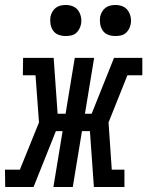

<svg xmlns="http://www.w3.org/2000/svg" viewBox="-60 -753 593 773"><path d="M-39 0 -40 -70H20L97 -260L83 -450H32L33 -520H156L172 -295H204L241 -520H319L282 -295H309L399 -520H513V-450H453L377 -260L390 -70H441V0H318L302 -225H270L233 0H155L192 -225H165L75 0ZM404 -608Q389 -608 375.5 -613Q362 -618 354 -629.5Q346 -641 343.5 -655.5Q341 -670 343 -685Q345 -695 350.5 -705Q356 -715 364.5 -721.5Q373 -728 383.5 -730.5Q394 -733 405 -733Q420 -733 433.5 -727.5Q447 -722 455 -710.5Q463 -699 466 -684.5Q469 -670 466 -655Q464 -645 458.5 -635Q453 -625 444.5 -618.5Q436 -612 425.5 -610Q415 -608 404 -608ZM204 -608Q189 -608 175.5 -613Q162 -618 154 -629.5Q146 -641 143.5 -655.5Q141 -670 143 -685Q145 -695 150.5 -705Q156 -715 164.5 -721.5Q173 -728 183.5 -730.5Q194 -733 205 -733Q220 -733 233.5 -727.5Q247 -722 255 -710.5Q263 -699 266 -684.5Q269 -670 266 -655Q264 -645 258.5 -635Q253 -625 244.5 -618.5Q236 -612 225.5 -610Q215 -608 204 -608Z"/></svg>

Font: Iosevka Curly Slab
Style: Italic
Weight: 400
Italic angle: -9°
Monospace: yes
Designer: Belleve Invis
Foundry: Belleve Invis
Version: Version 22.1.2; ttfautohint (v1.8.4)